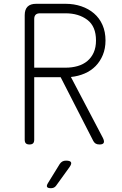

<svg xmlns="http://www.w3.org/2000/svg" viewBox="-20 -750 640 1010"><path d="M160 -394H325Q359 -394 388.5 -402.5Q418 -411 439.5 -429Q461 -447 473 -474Q485 -501 485 -537Q485 -611 439.5 -645.5Q394 -680 325 -680H190Q175 -680 167.5 -672.5Q160 -665 160 -650ZM160 -344V-15Q160 -2 154 4Q148 10 135 10Q122 10 116 4Q110 -2 110 -15V-670Q110 -700 125 -715Q140 -730 170 -730H325Q369 -730 407.5 -717Q446 -704 474.5 -679.5Q503 -655 519 -619Q535 -583 535 -537Q535 -495 521 -461Q507 -427 483 -402.5Q459 -378 425.5 -363.5Q392 -349 353 -345L521 -25Q530 -7 525.5 1.5Q521 10 504 10Q491 10 483.5 5.5Q476 1 471 -8L299 -344ZM233 212 294 113Q300 104 308 99.5Q316 95 327 95Q349 95 353.5 103.5Q358 112 345 130L275 227Q270 234 263 237Q256 240 248 240Q231 240 227.5 233Q224 226 233 212Z"/></svg>

Font: Maple Mono Thin
Style: Regular
Weight: 250
Monospace: yes
Designer: subframe7536
Version: Version 7.000